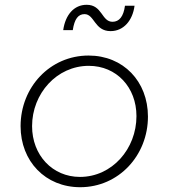

<svg xmlns="http://www.w3.org/2000/svg" viewBox="-20 -770 704 802"><path d="M315 12C476 12 598 -121 598 -283C598 -430 495 -538 350 -538C189 -538 66 -406 66 -243C66 -96 170 12 315 12ZM114 -243C114 -379 217 -495 351 -495C467 -495 550 -405 550 -285C550 -148 448 -31 314 -31C199 -31 114 -122 114 -243ZM244 -644H284C291 -691 307 -711 333 -711C375 -711 374 -640 442 -640C496 -640 534 -684 542 -746H502C496 -701 478 -679 450 -679C404 -679 408 -750 342 -750C289 -750 253 -708 244 -644Z"/></svg>

Font: Mluvka ExtraLight
Style: Italic
Weight: 200
Italic angle: -8°
Designer: Modified by Jiří Krblich, Original typeface by Gumpita Rahayu
Foundry: Gumpita Rahayu & Jiří Krblich
Version: Version 2.000;Glyphs 3.1.1 (3134)